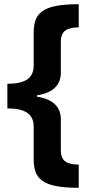

<svg xmlns="http://www.w3.org/2000/svg" viewBox="-20 -734 434 912"><path d="M354 158V48C302 47 269 35 269 -21V-167C269 -228 229 -264 155 -275V-281C229 -292 269 -328 269 -389V-535C269 -591 302 -603 354 -604V-714C183 -714 140 -674 140 -578V-423C140 -360 96 -336 15 -336V-219C96 -219 140 -195 140 -132V22C140 118 183 158 354 158Z"/></svg>

Font: Noto Sans Lisu
Style: Bold
Weight: 700
Designer: Monotype Design Team. David Williams.
Foundry: Monotype Imaging Inc.
Version: Version 2.102